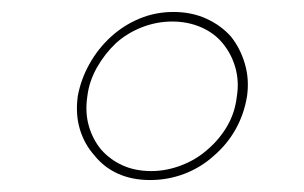

<svg xmlns="http://www.w3.org/2000/svg" viewBox="-20 -603 509 321"><path d="M110 -442Q106 -412 113.5 -387Q121 -362 138 -343Q154 -323 177.5 -312.5Q201 -302 231 -302Q261 -302 288.5 -312.5Q316 -323 338 -343Q360 -362 374 -387Q388 -412 393 -442Q397 -470 389.5 -496Q382 -522 366 -542Q349 -561 324.5 -572Q300 -583 270 -583Q240 -583 213.5 -572Q187 -561 166 -542Q144 -522 129.5 -496Q115 -470 110 -442ZM126 -442Q129 -467 142 -490Q155 -513 174 -531Q193 -548 217.5 -557.5Q242 -567 268 -567Q294 -567 316 -557.5Q338 -548 352 -531Q367 -513 373.5 -490Q380 -467 376 -442Q373 -415 360 -392.5Q347 -370 327 -353Q308 -336 283 -326.5Q258 -317 233 -317Q206 -317 185 -326.5Q164 -336 149 -353Q135 -370 128.5 -392.5Q122 -415 126 -442Z"/></svg>

Font: Josefin Slab Thin ExtraLight
Style: Italic
Weight: 250
Italic angle: -12°
Version: Version 2.000